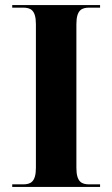

<svg xmlns="http://www.w3.org/2000/svg" viewBox="-20 -734 441 754"><path d="M28 0H373V-10H331C302 -10 280 -18 280 -75V-639C280 -696 302 -704 331 -704H373V-714H28V-704H70C99 -704 121 -696 121 -639V-75C121 -18 99 -10 70 -10H28Z"/></svg>

Font: Noto Serif Display
Style: Bold
Weight: 700
Designer: Monotype Design Team
Foundry: Monotype Imaging Inc.
Version: Version 2.009